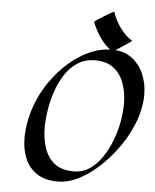

<svg xmlns="http://www.w3.org/2000/svg" viewBox="-67 -1087 957 1187"><g transform="rotate(5 411.5 -494.0)"><path d="M335 43.9Q257.8 43.9 207.5 11.2Q157.2 -21.5 132.8 -78.4Q108.4 -135.3 108.4 -208Q108.4 -235.8 111.6 -263.4Q114.7 -291 120.1 -318.4Q139.6 -415 189 -504.4Q218.8 -558.1 262 -610.4Q305.2 -662.6 358.9 -704.8Q412.6 -747.1 473.6 -772.2Q534.7 -797.4 600.1 -797.4Q673.3 -797.4 722.9 -760.5Q772.5 -723.6 797.6 -664.3Q822.8 -605 822.8 -537.6Q822.8 -516.1 820.6 -494.9Q818.4 -473.6 814 -452.6Q804.2 -400.9 783.2 -350.8Q762.2 -300.8 735.4 -255.4Q706.5 -207 663.3 -154.8Q620.1 -102.5 566.9 -57.4Q513.7 -12.2 454.6 15.9Q395.5 43.9 335 43.9ZM502 -722.7Q439.9 -722.7 394 -692.9Q348.1 -663.1 316.2 -614Q284.2 -564.9 264.6 -506.3Q245.1 -447.8 236.1 -388.7Q227.1 -329.6 227.1 -281.2Q227.1 -214.8 245.8 -156.7Q264.6 -98.6 308.6 -63Q352.5 -27.3 428.2 -27.3Q485.4 -27.3 529.8 -58.3Q574.2 -89.4 606.4 -138.2Q638.7 -187 658.9 -241.7Q679.2 -296.4 689 -343.8Q695.3 -375 699 -407.2Q702.6 -439.5 702.6 -471.7Q702.6 -536.6 683.1 -594Q663.6 -651.4 619.6 -687Q575.7 -722.7 502 -722.7ZM719.7 -862.3Q707.5 -854 683.6 -837.4Q659.7 -820.8 636.2 -806.2Q612.8 -791.5 600.6 -788.6Q555.2 -818.8 524.7 -864Q494.1 -909.2 474.1 -959Q477.5 -963.4 494.6 -974.9Q511.7 -986.3 533 -999.5Q554.2 -1012.7 571.5 -1022.2Q588.9 -1031.7 592.8 -1031.7Q595.7 -1031.7 595.9 -1028.8Q596.2 -1025.9 595.7 -1023.9Q612.8 -977.1 644.8 -932.6Q676.8 -888.2 719.7 -862.3Z"/></g></svg>

Font: Lugrasimo
Style: Regular
Weight: 400
Designer: The DocRepair Project, Astigmatic (AOETI)
Foundry: Google
Version: Version 1.001